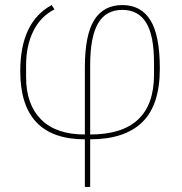

<svg xmlns="http://www.w3.org/2000/svg" viewBox="-20 -538 717 758"><path d="M315 200V12Q60 12 60 -257Q60 -451 184 -518L195 -501Q140 -473 111.5 -415Q83 -357 83 -281V-233Q83 -126 142 -66.5Q201 -7 315 -7V-271Q315 -400 352 -459Q389 -518 463 -518Q537 -518 574 -458Q611 -398 611 -267Q611 -123 541.5 -55.5Q472 12 336 12V200ZM336 -281V-7Q588 -7 588 -243V-291Q588 -398 557 -448.5Q526 -499 463 -499Q398 -499 367 -445.5Q336 -392 336 -281Z"/></svg>

Font: IBM Plex Sans Thin
Style: Regular
Weight: 100
Designer: Mike Abbink, Paul van der Laan, Pieter van Rosmalen
Foundry: Bold Monday
Version: Version 3.0